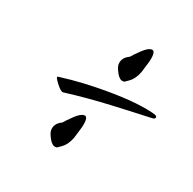

<svg xmlns="http://www.w3.org/2000/svg" viewBox="-54 -272 312 310"><g transform="rotate(20 102.0 -117.5)"><path d="M134 -154Q128 -154 123 -163Q118 -172 118 -177Q118 -189 131 -195Q135 -200 144.5 -209Q154 -218 160 -218Q165 -218 165 -211Q165 -204 162 -194.5Q159 -185 157 -178Q152 -165 143.5 -159Q135 -153 136 -154ZM49 -104Q45 -104 37 -114.5Q29 -125 33 -125Q56 -128 75.5 -129Q95 -130 112 -130Q144 -130 166 -127.5Q188 -125 201 -121Q205 -119 204 -116.5Q203 -114 198 -114Q169 -113 128.5 -111Q88 -109 49 -104ZM68 -17Q62 -17 57 -26Q52 -35 52 -40Q52 -52 65 -58Q69 -63 78.5 -72Q88 -81 94 -81Q99 -81 99 -74Q99 -67 96 -57.5Q93 -48 91 -41Q86 -28 77.5 -22Q69 -16 70 -17Z"/></g></svg>

Font: Fuggles
Style: Regular
Weight: 400
Designer: Rob Leuschke
Foundry: Robert E. Leuschke
Version: Version 1.100; ttfautohint (v1.8.3)